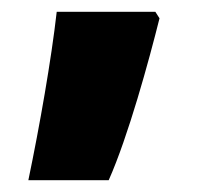

<svg xmlns="http://www.w3.org/2000/svg" viewBox="-20 -166 349 325"><path d="M250 -135 243 -146H76C67 -66 47 48 28 139H164C197 65 232 -63 250 -135Z"/></svg>

Font: Noto Sans Canadian Aboriginal Black
Style: Regular
Weight: 900
Designer: Monotype Design Team, Typotheque's Kevin King
Foundry: Monotype Imaging Inc.
Version: Version 2.004